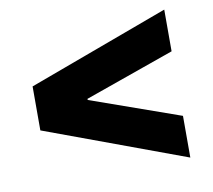

<svg xmlns="http://www.w3.org/2000/svg" viewBox="-64 -681 736 662"><g transform="rotate(-10 304.5 -350.0)"><path d="M551 -463 237 -352V-348L551 -237V-91L58 -273V-427L551 -609Z"/></g></svg>

Font: CMG Sans ExtraBold
Style: Regular
Weight: 800
Designer: Julieta Ulanovsky
Foundry: Julieta Ulanovsky
Version: Version 7.200